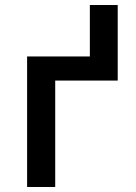

<svg xmlns="http://www.w3.org/2000/svg" viewBox="-20 -745 540 765"><path d="M88 0V-520H338V-725H449V-424H200V0Z"/></svg>

Font: Iosevka SS08 Regular
Style: Bold
Weight: 700
Monospace: yes
Designer: Belleve Invis
Foundry: Belleve Invis
Version: Version 16.3.4; ttfautohint (v1.8.4)